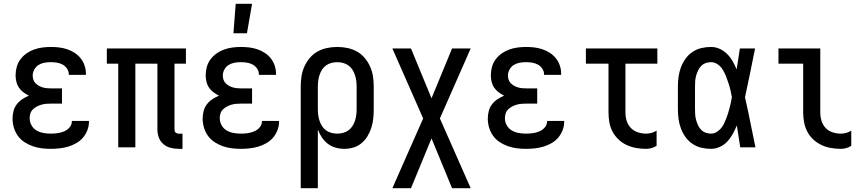

<svg xmlns="http://www.w3.org/2000/svg" viewBox="-20 -775 4540 1010"><path d="M247 8Q223 8 199 5Q175 2 152 -6Q129 -14 108.5 -27.5Q88 -41 74 -60.5Q60 -80 53 -103.5Q46 -127 46 -151Q46 -171 51 -190.5Q56 -210 68 -226Q80 -242 97 -253Q114 -264 132 -272Q117 -279 103 -289.5Q89 -300 79.5 -314Q70 -328 66 -345Q62 -362 62 -379Q62 -401 68 -423Q74 -445 87.5 -463Q101 -481 119.5 -494Q138 -507 159 -514.5Q180 -522 202.5 -525Q225 -528 247 -528Q269 -528 290.5 -525.5Q312 -523 333 -516Q354 -509 372.5 -497Q391 -485 404.5 -468Q418 -451 425 -430Q432 -409 432 -387V-381H342V-384Q342 -400 332.5 -414Q323 -428 309 -435.5Q295 -443 279 -445.5Q263 -448 247 -448Q230 -448 213.5 -445Q197 -442 183 -433.5Q169 -425 160.5 -409.5Q152 -394 152 -378Q152 -367 155.5 -356Q159 -345 167 -337Q175 -329 185 -323.5Q195 -318 205.5 -315Q216 -312 227.5 -311Q239 -310 250 -310H306V-230H250Q237 -230 224 -229Q211 -228 198.5 -224.5Q186 -221 174.5 -215Q163 -209 153.5 -200Q144 -191 140 -178.5Q136 -166 136 -153Q136 -133 146 -115.5Q156 -98 172.5 -88.5Q189 -79 208.5 -75.5Q228 -72 247 -72Q265 -72 283 -74.5Q301 -77 317.5 -84Q334 -91 346 -105Q358 -119 358 -137V-139H448V-135Q448 -112 439.5 -90Q431 -68 416 -50.5Q401 -33 380.5 -21.5Q360 -10 338 -3.5Q316 3 293 5.5Q270 8 247 8Z M940 8H920Q898 8 877 2.5Q856 -3 839.5 -17Q823 -31 815.5 -51.5Q808 -72 808 -94V-440H692V0H602V-440H542V-520H958V-440H898V-94Q898 -89 899 -85Q900 -81 903.5 -78Q907 -75 911 -73.5Q915 -72 920 -72H940Z M1247 8Q1223 8 1199 5Q1175 2 1152 -6Q1129 -14 1108.5 -27.5Q1088 -41 1074 -60.5Q1060 -80 1053 -103.5Q1046 -127 1046 -151Q1046 -171 1051 -190.5Q1056 -210 1068 -226Q1080 -242 1097 -253Q1114 -264 1132 -272Q1117 -279 1103 -289.5Q1089 -300 1079.5 -314Q1070 -328 1066 -345Q1062 -362 1062 -379Q1062 -401 1068 -423Q1074 -445 1087.5 -463Q1101 -481 1119.5 -494Q1138 -507 1159 -514.5Q1180 -522 1202.5 -525Q1225 -528 1247 -528Q1269 -528 1290.5 -525.5Q1312 -523 1333 -516Q1354 -509 1372.5 -497Q1391 -485 1404.5 -468Q1418 -451 1425 -430Q1432 -409 1432 -387V-381H1342V-384Q1342 -400 1332.5 -414Q1323 -428 1309 -435.5Q1295 -443 1279 -445.5Q1263 -448 1247 -448Q1230 -448 1213.5 -445Q1197 -442 1183 -433.5Q1169 -425 1160.5 -409.5Q1152 -394 1152 -378Q1152 -367 1155.5 -356Q1159 -345 1167 -337Q1175 -329 1185 -323.5Q1195 -318 1205.5 -315Q1216 -312 1227.5 -311Q1239 -310 1250 -310H1306V-230H1250Q1237 -230 1224 -229Q1211 -228 1198.5 -224.5Q1186 -221 1174.5 -215Q1163 -209 1153.5 -200Q1144 -191 1140 -178.5Q1136 -166 1136 -153Q1136 -133 1146 -115.5Q1156 -98 1172.5 -88.5Q1189 -79 1208.5 -75.5Q1228 -72 1247 -72Q1265 -72 1283 -74.5Q1301 -77 1317.5 -84Q1334 -91 1346 -105Q1358 -119 1358 -137V-139H1448V-135Q1448 -112 1439.5 -90Q1431 -68 1416 -50.5Q1401 -33 1380.5 -21.5Q1360 -10 1338 -3.5Q1316 3 1293 5.5Q1270 8 1247 8ZM1208 -600 1220 -755H1306L1279 -600Z M1562 215V-320Q1562 -347 1566 -373.5Q1570 -400 1581 -424.5Q1592 -449 1609.5 -470Q1627 -491 1650.5 -504Q1674 -517 1700.5 -522.5Q1727 -528 1754 -528Q1781 -528 1807.5 -522.5Q1834 -517 1857.5 -504Q1881 -491 1898.5 -470Q1916 -449 1927 -424.5Q1938 -400 1942 -373.5Q1946 -347 1946 -320V-200Q1946 -176 1943.5 -151.5Q1941 -127 1933.5 -103.5Q1926 -80 1913.5 -59Q1901 -38 1882 -22Q1863 -6 1839.5 1Q1816 8 1791 8Q1768 8 1745 1.5Q1722 -5 1704 -19Q1686 -33 1673 -52.5Q1660 -72 1652 -94V215ZM1754 -72Q1769 -72 1784.5 -76Q1800 -80 1812.5 -89Q1825 -98 1833.5 -111Q1842 -124 1847 -139Q1852 -154 1854 -169.5Q1856 -185 1856 -200V-320Q1856 -335 1854 -350.5Q1852 -366 1847 -381Q1842 -396 1833.5 -409Q1825 -422 1812.5 -431Q1800 -440 1784.5 -444Q1769 -448 1754 -448Q1739 -448 1723.5 -444Q1708 -440 1695.5 -431Q1683 -422 1674.5 -409Q1666 -396 1661 -381Q1656 -366 1654 -350.5Q1652 -335 1652 -320V-200Q1652 -185 1654 -169.5Q1656 -154 1661 -139Q1666 -124 1674.5 -111Q1683 -98 1695.5 -89Q1708 -80 1723.5 -76Q1739 -72 1754 -72Z M2142 215H2044L2206 -152L2044 -520H2142L2250 -258L2358 -520H2456L2294 -152L2456 215H2358L2250 -47Z M2747 8Q2723 8 2699 5Q2675 2 2652 -6Q2629 -14 2608.5 -27.5Q2588 -41 2574 -60.5Q2560 -80 2553 -103.5Q2546 -127 2546 -151Q2546 -171 2551 -190.5Q2556 -210 2568 -226Q2580 -242 2597 -253Q2614 -264 2632 -272Q2617 -279 2603 -289.5Q2589 -300 2579.5 -314Q2570 -328 2566 -345Q2562 -362 2562 -379Q2562 -401 2568 -423Q2574 -445 2587.5 -463Q2601 -481 2619.5 -494Q2638 -507 2659 -514.5Q2680 -522 2702.5 -525Q2725 -528 2747 -528Q2769 -528 2790.5 -525.5Q2812 -523 2833 -516Q2854 -509 2872.5 -497Q2891 -485 2904.5 -468Q2918 -451 2925 -430Q2932 -409 2932 -387V-381H2842V-384Q2842 -400 2832.5 -414Q2823 -428 2809 -435.5Q2795 -443 2779 -445.5Q2763 -448 2747 -448Q2730 -448 2713.5 -445Q2697 -442 2683 -433.5Q2669 -425 2660.5 -409.5Q2652 -394 2652 -378Q2652 -367 2655.5 -356Q2659 -345 2667 -337Q2675 -329 2685 -323.5Q2695 -318 2705.5 -315Q2716 -312 2727.5 -311Q2739 -310 2750 -310H2806V-230H2750Q2737 -230 2724 -229Q2711 -228 2698.5 -224.5Q2686 -221 2674.5 -215Q2663 -209 2653.5 -200Q2644 -191 2640 -178.5Q2636 -166 2636 -153Q2636 -133 2646 -115.5Q2656 -98 2672.5 -88.5Q2689 -79 2708.5 -75.5Q2728 -72 2747 -72Q2765 -72 2783 -74.5Q2801 -77 2817.5 -84Q2834 -91 2846 -105Q2858 -119 2858 -137V-139H2948V-135Q2948 -112 2939.5 -90Q2931 -68 2916 -50.5Q2901 -33 2880.5 -21.5Q2860 -10 2838 -3.5Q2816 3 2793 5.5Q2770 8 2747 8Z M3379 8Q3353 8 3327 3.5Q3301 -1 3277 -12Q3253 -23 3234 -41Q3215 -59 3202.5 -82Q3190 -105 3185.5 -131Q3181 -157 3181 -184V-440H3062V-520H3438V-440H3270V-184Q3270 -161 3276.5 -139.5Q3283 -118 3298.5 -102Q3314 -86 3335.5 -79Q3357 -72 3379 -72Q3393 -72 3407.5 -76Q3422 -80 3434 -88V-8Q3422 0 3407.5 4Q3393 8 3379 8Z M3720 8Q3694 8 3669 2Q3644 -4 3622.5 -18.5Q3601 -33 3586 -54Q3571 -75 3562 -99Q3553 -123 3549.5 -148.5Q3546 -174 3546 -200V-320Q3546 -346 3549.5 -371.5Q3553 -397 3562 -421Q3571 -445 3586 -466Q3601 -487 3622.5 -501.5Q3644 -516 3669 -522Q3694 -528 3720 -528Q3744 -528 3766 -518Q3788 -508 3805 -491Q3822 -474 3834 -453Q3846 -432 3855 -410Q3859 -437 3863.5 -464.5Q3868 -492 3872 -520H3952Q3939 -456 3926 -391.5Q3913 -327 3899 -263Q3914 -198 3927 -132Q3940 -66 3954 0H3874Q3870 -29 3865 -57.5Q3860 -86 3856 -115Q3847 -93 3835 -71Q3823 -49 3806.5 -31Q3790 -13 3767 -2.5Q3744 8 3720 8ZM3720 -72Q3735 -72 3748 -79.5Q3761 -87 3771 -98Q3781 -109 3787.5 -122.5Q3794 -136 3799.5 -149.5Q3805 -163 3809.5 -177.5Q3814 -192 3817.5 -206Q3821 -220 3824.5 -234.5Q3828 -249 3830 -264Q3827 -282 3822.5 -301Q3818 -320 3812 -338Q3806 -356 3799 -374Q3792 -392 3782 -408.5Q3772 -425 3755.5 -436.5Q3739 -448 3720 -448Q3706 -448 3692 -443Q3678 -438 3668 -427.5Q3658 -417 3652 -404Q3646 -391 3642 -377Q3638 -363 3637 -348.5Q3636 -334 3636 -320V-200Q3636 -186 3637 -171.5Q3638 -157 3642 -143Q3646 -129 3652 -116Q3658 -103 3668 -92.5Q3678 -82 3692 -77Q3706 -72 3720 -72Z M4403 8Q4377 8 4351 3.5Q4325 -1 4301.5 -12Q4278 -23 4258.5 -41Q4239 -59 4227 -82Q4215 -105 4210 -131Q4205 -157 4205 -184V-440H4075V-520H4295V-184Q4295 -161 4301.5 -139.5Q4308 -118 4323 -102Q4338 -86 4359.5 -79Q4381 -72 4403 -72Q4418 -72 4432 -76Q4446 -80 4458 -88V-8Q4446 0 4432 4Q4418 8 4403 8Z"/></svg>

Font: Iosevka Medium
Style: Regular
Weight: 500
Monospace: yes
Designer: Belleve Invis
Foundry: Belleve Invis
Version: Version 32.5.0; ttfautohint (v1.8.4)